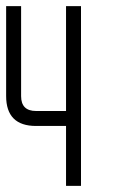

<svg xmlns="http://www.w3.org/2000/svg" viewBox="-20 -606 382 626"><path d="M0 -585.9V-293Q0 -195.3 97.7 -195.3H195.3V0H244.1V-585.9H195.3V-244.1H97.7Q48.8 -244.1 48.8 -292.5V-585.9Z"/></svg>

Font: Daray
Style: Regular
Weight: 400
Designer: Maxim Raikov
Foundry: Maxim Raikov
Version: Version 1.00 May 24, 2021, initial release